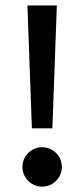

<svg xmlns="http://www.w3.org/2000/svg" viewBox="-20 -694 313 714"><path d="M85 -21.5C99.1 -7.3 116.7 0 136.7 0C156.7 0 174.3 -7.3 188.5 -21.5C202.6 -35.6 210 -53.2 210 -73.2C210 -93.3 202.6 -110.8 188.5 -125C174.3 -139.2 156.7 -146.5 136.7 -146.5C116.7 -146.5 99.1 -139.2 85 -125C70.8 -110.8 63.5 -93.3 63.5 -73.2C63.5 -53.2 70.8 -35.6 85 -21.5ZM82 -673.8 98.6 -216.8H107.9H165.5H174.8L191.4 -673.8H181.2H92.3Z"/></svg>

Font: Samim Medium
Style: Regular
Weight: 500
Foundry: DejaVu fonts team - Redesigned by Saber Rastikerdar
Version: Version 4.0.5